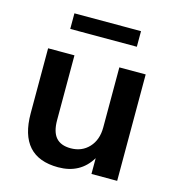

<svg xmlns="http://www.w3.org/2000/svg" viewBox="-105 -781 806 880"><g transform="rotate(15 298.0 -340.5)"><path d="M250 10Q65 10 65 -197V-505H190V-198Q190 -142 213 -115.5Q236 -89 283 -89Q336 -89 369.5 -125Q403 -161 403 -220V-505H528V0H406V-75Q355 10 250 10ZM140 -617V-691H456V-617Z"/></g></svg>

Font: MulishBold
Style: Bold
Weight: 700
Designer: Vernon Adams
Foundry: Vernon Adams
Version: Version 3.602; ttfautohint (v1.8.3)